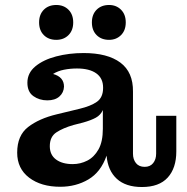

<svg xmlns="http://www.w3.org/2000/svg" viewBox="-20 -740 750 771"><path d="M418 -580Q387 -580 368 -599Q349 -618 349 -650Q349 -682 368 -701Q387 -720 418 -720Q447 -720 466 -701Q485 -682 485 -650Q485 -618 466 -599Q447 -580 418 -580ZM206 -580Q175 -580 156 -599Q137 -618 137 -650Q137 -682 156 -701Q175 -720 206 -720Q236 -720 255 -701Q274 -682 274 -650Q274 -618 255 -599Q236 -580 206 -580ZM222 10Q145 10 97 -26.5Q49 -63 49 -127Q49 -196 93 -230Q137 -264 208 -281L299 -303Q345 -314 369.5 -331.5Q394 -349 394 -387V-388Q394 -426 366.5 -445.5Q339 -465 289 -465Q262 -465 237 -460Q212 -455 193 -443Q237 -431 237 -392Q236 -368 218.5 -352.5Q201 -337 170 -337Q138 -337 114 -354Q90 -371 90 -408Q90 -447 122 -473.5Q154 -500 205.5 -513.5Q257 -527 316 -527Q412 -527 463.5 -488.5Q515 -450 514 -372V-123Q514 -100 526 -85Q538 -70 561 -70Q583 -70 595 -85Q607 -100 607 -123V-275H688V-132Q688 -65 653.5 -27Q619 11 550 11Q485 11 449 -22Q413 -55 408 -115Q385 -49 335 -19.5Q285 10 222 10ZM180 -153Q180 -118 205 -99.5Q230 -81 272 -81Q303 -81 330.5 -95Q358 -109 375.5 -140Q393 -171 393 -223V-298Q384 -278 365 -267.5Q346 -257 314 -248L275 -238Q233 -226 206.5 -208.5Q180 -191 180 -153Z"/></svg>

Font: Montagu Slab 16pt Medium
Style: Regular
Weight: 500
Designer: Florian Karsten
Foundry: Florian Karsten
Version: Version 1.000; ttfautohint (v1.8.3)